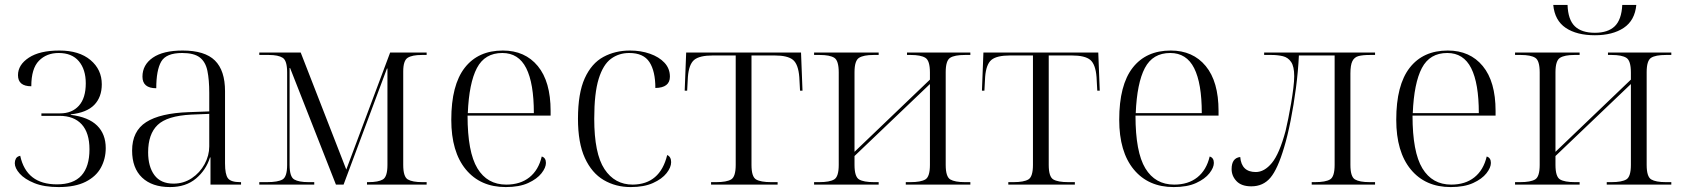

<svg xmlns="http://www.w3.org/2000/svg" viewBox="-20 -749 6828 779"><path d="M218 10Q159 10 119.5 -6Q80 -22 60 -44.5Q40 -67 40 -87Q40 -97 44.5 -105.5Q49 -114 62 -117Q87 -1 211 -1Q278 -1 310.5 -37Q343 -73 343 -143Q343 -210 311.5 -244.5Q280 -279 221 -279H148V-289H224Q272 -289 300 -320Q328 -351 328 -411Q328 -467 300 -500.5Q272 -534 218 -534Q169 -534 138 -502.5Q107 -471 107 -399Q53 -399 53 -444Q53 -486 97 -515Q141 -544 221 -544Q301 -544 347 -505.5Q393 -467 393 -407Q393 -355 362.5 -323.5Q332 -292 267 -285V-283Q339 -274 374 -239.5Q409 -205 409 -148Q409 -105 389.5 -69Q370 -33 327.5 -11.5Q285 10 218 10Z M670 10Q597 10 556.5 -28.5Q516 -67 516 -138Q516 -217 573 -253.5Q630 -290 746 -294L829 -297V-372Q829 -425 821.5 -461.5Q814 -498 790.5 -516Q767 -534 719 -534Q654 -534 634 -499Q614 -464 614 -391Q558 -391 558 -438Q558 -486 600 -515Q642 -544 721 -544Q811 -544 852 -503.5Q893 -463 893 -379V-86Q893 -41 905 -25.5Q917 -10 954 -10H958V0H834V-110H832Q816 -59 775 -24.5Q734 10 670 10ZM684 -4Q725 -4 758 -26Q791 -48 810 -83Q829 -118 829 -155V-287L756 -284Q658 -279 619.5 -242Q581 -205 581 -131Q581 -73 606.5 -38.5Q632 -4 684 -4Z M1032 0V-10H1063Q1108 -10 1126.5 -21Q1145 -32 1145 -80V-455Q1145 -503 1127 -514.5Q1109 -526 1071 -526H1032V-536H1200L1385 -61L1563 -536H1711V-526H1691Q1652 -526 1634 -514.5Q1616 -503 1616 -459V-80Q1616 -32 1634.5 -21Q1653 -10 1694 -10H1711V0H1469V-10H1475Q1515 -10 1533.5 -21Q1552 -32 1552 -80V-471H1550L1374 0H1343L1157 -473H1155V-80Q1155 -32 1173.5 -21Q1192 -10 1232 -10H1255V0Z M2032 10Q1929 10 1870 -61.5Q1811 -133 1811 -263Q1811 -404 1865.5 -474Q1920 -544 2020 -544Q2110 -544 2162 -481Q2214 -418 2214 -299V-280H1877Q1877 -132 1917 -66Q1957 0 2034 0Q2091 0 2128 -29.5Q2165 -59 2178 -114Q2195 -109 2195 -88Q2195 -69 2177 -46Q2159 -23 2123 -6.5Q2087 10 2032 10ZM2146 -290Q2146 -411 2115 -472.5Q2084 -534 2018 -534Q1947 -534 1915 -473Q1883 -412 1878 -290Z M2539 10Q2478 10 2429.5 -18.5Q2381 -47 2353 -108Q2325 -169 2325 -267Q2325 -371 2352.5 -431.5Q2380 -492 2428 -518Q2476 -544 2536 -544Q2580 -544 2617 -531Q2654 -518 2676 -494.5Q2698 -471 2698 -438Q2698 -393 2639 -392Q2639 -460 2615 -497Q2591 -534 2533 -534Q2491 -534 2459 -510.5Q2427 -487 2409 -429Q2391 -371 2391 -267Q2391 -126 2432.5 -63Q2474 0 2547 0Q2658 -1 2687 -120Q2703 -113 2703 -91Q2703 -70 2684.5 -46.5Q2666 -23 2629.5 -6.5Q2593 10 2539 10Z M2865 0V-10H2886Q2928 -10 2946.5 -21Q2965 -32 2965 -80V-524H2873Q2818 -524 2796.5 -506Q2775 -488 2771 -437L2768 -381H2758L2764 -536H3230L3236 -381H3226L3223 -436Q3219 -488 3197.5 -506Q3176 -524 3122 -524H3029V-80Q3029 -32 3047.5 -21Q3066 -10 3109 -10H3135V0Z M3283 0V-10H3304Q3346 -10 3364.5 -21Q3383 -32 3383 -80V-455Q3383 -503 3365 -514.5Q3347 -526 3306 -526H3283V-536H3545V-526H3524Q3484 -526 3465.5 -514.5Q3447 -503 3447 -456V-133L3753 -426V-455Q3753 -503 3734.5 -514.5Q3716 -526 3675 -526H3660V-536H3917V-526H3895Q3853 -526 3835 -514.5Q3817 -503 3817 -456V-80Q3817 -32 3835.5 -21Q3854 -10 3895 -10H3917V0H3655V-10H3674Q3716 -10 3734.5 -21Q3753 -32 3753 -80V-408L3447 -116V-80Q3447 -32 3465.5 -21Q3484 -10 3526 -10H3545V0Z M4071 0V-10H4092Q4134 -10 4152.5 -21Q4171 -32 4171 -80V-524H4079Q4024 -524 4002.5 -506Q3981 -488 3977 -437L3974 -381H3964L3970 -536H4436L4442 -381H4432L4429 -436Q4425 -488 4403.5 -506Q4382 -524 4328 -524H4235V-80Q4235 -32 4253.5 -21Q4272 -10 4315 -10H4341V0Z M4742 10Q4639 10 4580 -61.5Q4521 -133 4521 -263Q4521 -404 4575.5 -474Q4630 -544 4730 -544Q4820 -544 4872 -481Q4924 -418 4924 -299V-280H4587Q4587 -132 4627 -66Q4667 0 4744 0Q4801 0 4838 -29.5Q4875 -59 4888 -114Q4905 -109 4905 -88Q4905 -69 4887 -46Q4869 -23 4833 -6.5Q4797 10 4742 10ZM4856 -290Q4856 -411 4825 -472.5Q4794 -534 4728 -534Q4657 -534 4625 -473Q4593 -412 4588 -290Z M5057 7Q5017 7 4997 -14Q4977 -35 4977 -63Q4977 -108 5012 -112Q5017 -51 5075 -51Q5110 -51 5140.5 -88Q5171 -125 5196 -218Q5201 -239 5207 -268.5Q5213 -298 5218.5 -330.5Q5224 -363 5227.5 -392Q5231 -421 5231 -440Q5231 -479 5218.5 -497.5Q5206 -516 5185 -521Q5164 -526 5139 -526H5109V-536H5559V-526H5538Q5509 -526 5492 -521.5Q5475 -517 5467 -501Q5459 -485 5459 -451V-80Q5459 -32 5477.5 -21Q5496 -10 5537 -10H5559V0H5302V-10H5315Q5358 -10 5376.5 -21Q5395 -32 5395 -80V-524H5250Q5247 -460 5238 -391.5Q5229 -323 5216.5 -260Q5204 -197 5190 -151Q5164 -63 5134.5 -28Q5105 7 5057 7Z M5866 10Q5763 10 5704 -61.5Q5645 -133 5645 -263Q5645 -404 5699.5 -474Q5754 -544 5854 -544Q5944 -544 5996 -481Q6048 -418 6048 -299V-280H5711Q5711 -132 5751 -66Q5791 0 5868 0Q5925 0 5962 -29.5Q5999 -59 6012 -114Q6029 -109 6029 -88Q6029 -69 6011 -46Q5993 -23 5957 -6.5Q5921 10 5866 10ZM5980 -290Q5980 -411 5949 -472.5Q5918 -534 5852 -534Q5781 -534 5749 -473Q5717 -412 5712 -290Z M6451 -606Q6377 -606 6332.5 -636Q6288 -666 6282 -729H6340Q6342 -669 6369.5 -642.5Q6397 -616 6451 -616Q6504 -616 6531.5 -642.5Q6559 -669 6562 -729H6619Q6613 -666 6568 -636Q6523 -606 6451 -606ZM6127 0V-10H6148Q6190 -10 6208.5 -21Q6227 -32 6227 -80V-455Q6227 -503 6209 -514.5Q6191 -526 6150 -526H6127V-536H6389V-526H6368Q6328 -526 6309.5 -514.5Q6291 -503 6291 -456V-133L6597 -426V-455Q6597 -503 6578.5 -514.5Q6560 -526 6519 -526H6504V-536H6761V-526H6739Q6697 -526 6679 -514.5Q6661 -503 6661 -456V-80Q6661 -32 6679.5 -21Q6698 -10 6739 -10H6761V0H6499V-10H6518Q6560 -10 6578.5 -21Q6597 -32 6597 -80V-408L6291 -116V-80Q6291 -32 6309.5 -21Q6328 -10 6370 -10H6389V0Z"/></svg>

Font: Noto Serif Display Light
Style: Regular
Weight: 300
Designer: Monotype Design Team
Foundry: Monotype Imaging Inc.
Version: Version 2.009